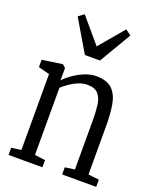

<svg xmlns="http://www.w3.org/2000/svg" viewBox="-156 -952 851 1043"><g transform="rotate(20 269.0 -430.0)"><path d="M79 -49.5V-488L14.5 -505V-547.5L129 -564H132.5L149.5 -548.5V-504.5L148.5 -477Q167.5 -497.5 196.8 -518Q226 -538.5 259.8 -552Q293.5 -565.5 324 -565.5Q388.5 -565.5 418.8 -534.8Q449 -504 458 -451.2Q467 -398.5 467 -332V-49L529.5 -41.5V0H332.5V-41.5L388.5 -49V-335Q388.5 -382 383.5 -420.8Q378.5 -459.5 359 -482.2Q339.5 -505 295 -505Q271 -505 245.8 -495Q220.5 -485 197.5 -469.2Q174.5 -453.5 157.5 -437.5V-49.5L218.5 -41.5V0H22.5V-41.5ZM226.5 -652 118 -836 150 -860 270.5 -718 390.5 -860 422.5 -836 314 -652Z"/></g></svg>

Font: Merriweather 24pt SemiCondensed Light
Style: Regular
Weight: 300
Width: 4
Designer: Eben Sorkin
Foundry: Eben Sorkin
Version: Version 2.100